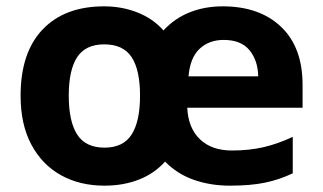

<svg xmlns="http://www.w3.org/2000/svg" viewBox="-20 -576 1018 606"><path d="M683 -556Q799 -556 867 -491.5Q935 -427 935 -308V-236H571Q574 -172 611 -136.5Q648 -101 712 -101Q767 -101 812 -111.5Q857 -122 904 -144V-29Q862 -9 816.5 0.5Q771 10 706 10Q644 10 591.5 -8.5Q539 -27 501 -66Q467 -28 418 -9Q369 10 310 10Q232 10 172.5 -23Q113 -56 79 -119.5Q45 -183 45 -274Q45 -410 114.5 -483Q184 -556 309 -556Q364 -556 413 -537Q462 -518 496 -480Q531 -518 578.5 -537Q626 -556 683 -556ZM309 -436Q250 -436 223.5 -395.5Q197 -355 197 -274Q197 -193 223.5 -151.5Q250 -110 310 -110Q369 -110 395.5 -151.5Q422 -193 422 -274Q422 -355 395.5 -395.5Q369 -436 309 -436ZM686 -450Q640 -450 610 -422Q580 -394 575 -335H795Q794 -385 767.5 -417.5Q741 -450 686 -450Z"/></svg>

Font: Noto Naskh Arabic
Style: Regular
Weight: 400
Designer: Monotype Design Team, David Williams, Mohamad Dakak and Nizar Qandah
Foundry: Monotype Imaging Inc.
Version: Version 2.013